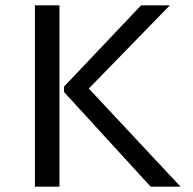

<svg xmlns="http://www.w3.org/2000/svg" viewBox="-20 -700 723 720"><path d="M111 0V-680H203V0ZM313 -368 657 0H545L220 -355V-375L509 -680H617Z"/></svg>

Font: Martel Sans
Style: Regular
Weight: 400
Designer: Dan Reynolds and Mathieu Réguer
Foundry: Dan Reynolds and Mathieu Réguer
Version: Version 1.001;PS 001.001;hotconv 1.0.70;makeotf.lib2.5.58329